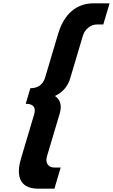

<svg xmlns="http://www.w3.org/2000/svg" viewBox="-20 -880 682 1160"><path d="M135.3 -253C178.3 -253 199.7 -234 186 -188L106.5 79C81.8 162 83.6 260 211.6 260H308.6L346.7 132H306.7C271.7 132 252 104 263.9 64L340.5 -193C357.1 -249 340 -282 311.3 -300C350.7 -318 387.2 -350 404.2 -407L480.7 -664C492.6 -704 529 -732 564 -732H604L642.1 -860H545.1C417.1 -860 356.9 -762 332.2 -679L252.7 -412C239 -366 206.3 -347 163.3 -347Z"/></svg>

Font: Hussar
Style: BdOblThree
Weight: 700
Foundry: Cannot Into Space Fonts
Version: Version 2.00